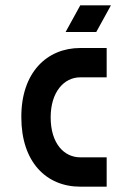

<svg xmlns="http://www.w3.org/2000/svg" viewBox="-20 -700 480 720"><path d="M380 -110H281C221 -110 170 -161 170 -260C170 -355 220 -410 281 -410H380V-520H281C156 -520 59 -428 60 -260C60 -93 153 0 281 0H380ZM226 -580H341L396 -680H281Z"/></svg>

Font: Grotesk 03
Style: Bold
Weight: 500
Designer: Frank Adebiaye, contributions by Jérémy Landes, Ariel Martín Pérez
Foundry: Velvetyne Type Foundry
Version: Version 3.000;Glyphs 3.1.2 (3150)